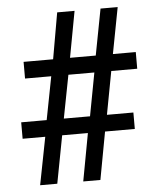

<svg xmlns="http://www.w3.org/2000/svg" viewBox="-52 -759 662 803"><g transform="rotate(-5 279.5 -357.0)"><path d="M84 0 123 -200H28V-269H135L170 -450H60V-520H184L218 -714H291L255 -520H363L400 -714H472L435 -520H531V-450H422L388 -269H499V-200H374L337 0H265L302 -200H194L156 0ZM207 -269H317L351 -450H242Z"/></g></svg>

Font: Noto Serif Bengali Black
Style: Regular
Weight: 900
Version: Version 2.003